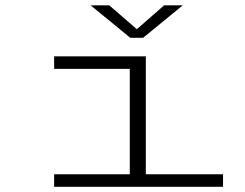

<svg xmlns="http://www.w3.org/2000/svg" viewBox="-20 -716 940 736"><path d="M187.5 0V-48H477.5V-452H187.5V-500H539V-48H835V0ZM327.5 -695.5H399L504.5 -604L609 -695.5H680.5L528.5 -571H479.5Z"/></svg>

Font: Trispace Expanded ExtraLight
Style: Regular
Weight: 200
Width: 7
Designer: Tyler Finck
Foundry: Etcetera Type Company
Version: Version 1.210; ttfautohint (v1.8.3)